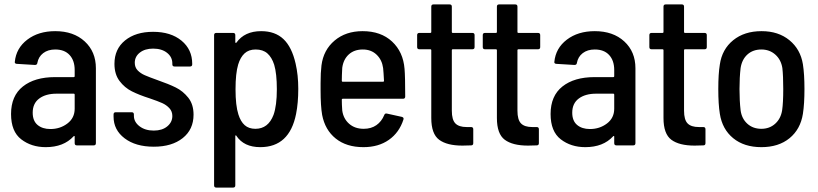

<svg xmlns="http://www.w3.org/2000/svg" viewBox="-20 -658 3701 869"><path d="M414 -349V-10Q414 0 404 0H328Q318 0 318 -10V-40Q318 -42 316.5 -42.5Q315 -43 313 -41Q268 8 187 8Q122 8 76 -27.5Q30 -63 30 -142Q30 -224 83.5 -266.5Q137 -309 229 -309H314Q318 -309 318 -313V-341Q318 -384 295 -409Q272 -434 230 -434Q197 -434 175.5 -417.5Q154 -401 149 -373Q148 -364 138 -364L56 -369Q52 -369 49 -371.5Q46 -374 47 -378Q53 -440 103.5 -478.5Q154 -517 230 -517Q313 -517 363.5 -470.5Q414 -424 414 -349ZM318 -166V-230Q318 -234 314 -234H236Q187 -234 157.5 -212Q128 -190 128 -148Q128 -111 150 -92.5Q172 -74 208 -74Q252 -74 285 -99Q318 -124 318 -166Z M494 -130V-140Q494 -150 504 -150H576Q586 -150 586 -140V-134Q586 -106 611.5 -86.5Q637 -67 676 -67Q714 -67 737 -86Q760 -105 760 -133Q760 -154 746.5 -168.5Q733 -183 714 -191.5Q695 -200 657 -213Q610 -228 577 -244.5Q544 -261 521 -291.5Q498 -322 498 -369Q498 -436 546 -475Q594 -514 673 -514Q753 -514 801.5 -474Q850 -434 850 -369V-367Q850 -357 840 -357H770Q760 -357 760 -367V-371Q760 -400 736 -419Q712 -438 673 -438Q636 -438 613 -420Q590 -402 590 -374Q590 -353 603 -339.5Q616 -326 635.5 -317.5Q655 -309 694 -295Q743 -278 775.5 -262Q808 -246 832 -216Q856 -186 856 -139Q856 -72 807 -33Q758 6 676 6Q594 6 544 -32Q494 -70 494 -130Z M1330 -256Q1330 -192 1320 -142Q1290 8 1158 8Q1084 8 1050 -43Q1049 -46 1047 -45.5Q1045 -45 1045 -42V181Q1045 191 1035 191H959Q949 191 949 181V-499Q949 -509 959 -509H1035Q1045 -509 1045 -499V-467Q1045 -465 1046.5 -464Q1048 -463 1050 -465Q1087 -517 1162 -517Q1225 -517 1263 -481Q1301 -445 1318 -370Q1330 -318 1330 -256ZM1233 -254Q1233 -325 1221 -365Q1210 -399 1190 -416.5Q1170 -434 1137 -434Q1106 -434 1087 -416.5Q1068 -399 1058 -366Q1046 -326 1046 -254Q1046 -180 1059 -140Q1069 -108 1087.5 -91.5Q1106 -75 1136 -75Q1194 -75 1218 -138Q1233 -180 1233 -254Z M1719 -137Q1722 -146 1731 -144L1799 -129Q1809 -126 1806 -117Q1787 -58 1740 -25Q1693 8 1625 8Q1548 8 1499.5 -31Q1451 -70 1438 -138Q1431 -178 1431 -250V-282Q1431 -330 1435 -362Q1444 -432 1494.5 -474.5Q1545 -517 1621 -517Q1704 -517 1754.5 -470Q1805 -423 1811 -346Q1814 -312 1814 -221Q1814 -211 1804 -211H1531Q1527 -211 1527 -207Q1527 -186 1529 -158Q1534 -121 1560 -98Q1586 -75 1626 -75Q1660 -75 1683.5 -91.5Q1707 -108 1719 -137ZM1529 -351Q1527 -315 1527 -292Q1527 -288 1531 -288H1714Q1718 -288 1718 -292Q1716 -332 1714 -350Q1709 -387 1684.5 -410.5Q1660 -434 1622 -434Q1583 -434 1558.5 -411.5Q1534 -389 1529 -351Z M2118 -435H2029Q2025 -435 2025 -431V-157Q2025 -116 2041 -99.5Q2057 -83 2092 -83H2112Q2122 -83 2122 -73V-10Q2122 0 2112 0L2073 1Q2003 1 1967.5 -25.5Q1932 -52 1932 -124V-431Q1932 -435 1928 -435H1878Q1868 -435 1868 -445V-499Q1868 -509 1878 -509H1928Q1932 -509 1932 -513V-628Q1932 -638 1942 -638H2015Q2025 -638 2025 -628V-513Q2025 -509 2029 -509H2118Q2128 -509 2128 -499V-445Q2128 -435 2118 -435Z M2415 -435H2326Q2322 -435 2322 -431V-157Q2322 -116 2338 -99.5Q2354 -83 2389 -83H2409Q2419 -83 2419 -73V-10Q2419 0 2409 0L2370 1Q2300 1 2264.5 -25.5Q2229 -52 2229 -124V-431Q2229 -435 2225 -435H2175Q2165 -435 2165 -445V-499Q2165 -509 2175 -509H2225Q2229 -509 2229 -513V-628Q2229 -638 2239 -638H2312Q2322 -638 2322 -628V-513Q2322 -509 2326 -509H2415Q2425 -509 2425 -499V-445Q2425 -435 2415 -435Z M2856 -349V-10Q2856 0 2846 0H2770Q2760 0 2760 -10V-40Q2760 -42 2758.5 -42.5Q2757 -43 2755 -41Q2710 8 2629 8Q2564 8 2518 -27.5Q2472 -63 2472 -142Q2472 -224 2525.5 -266.5Q2579 -309 2671 -309H2756Q2760 -309 2760 -313V-341Q2760 -384 2737 -409Q2714 -434 2672 -434Q2639 -434 2617.5 -417.5Q2596 -401 2591 -373Q2590 -364 2580 -364L2498 -369Q2494 -369 2491 -371.5Q2488 -374 2489 -378Q2495 -440 2545.5 -478.5Q2596 -517 2672 -517Q2755 -517 2805.5 -470.5Q2856 -424 2856 -349ZM2760 -166V-230Q2760 -234 2756 -234H2678Q2629 -234 2599.5 -212Q2570 -190 2570 -148Q2570 -111 2592 -92.5Q2614 -74 2650 -74Q2694 -74 2727 -99Q2760 -124 2760 -166Z M3169 -435H3080Q3076 -435 3076 -431V-157Q3076 -116 3092 -99.5Q3108 -83 3143 -83H3163Q3173 -83 3173 -73V-10Q3173 0 3163 0L3124 1Q3054 1 3018.5 -25.5Q2983 -52 2983 -124V-431Q2983 -435 2979 -435H2929Q2919 -435 2919 -445V-499Q2919 -509 2929 -509H2979Q2983 -509 2983 -513V-628Q2983 -638 2993 -638H3066Q3076 -638 3076 -628V-513Q3076 -509 3080 -509H3169Q3179 -509 3179 -499V-445Q3179 -435 3169 -435Z M3238 -143Q3231 -186 3231 -255Q3231 -324 3238 -366Q3248 -435 3298.5 -476Q3349 -517 3427 -517Q3503 -517 3553 -476Q3603 -435 3614 -367Q3621 -322 3621 -255Q3621 -188 3614 -143Q3603 -73 3553.5 -32.5Q3504 8 3426 8Q3348 8 3298.5 -32.5Q3249 -73 3238 -143ZM3520 -159Q3525 -193 3525 -255Q3525 -315 3521 -350Q3515 -388 3489 -411Q3463 -434 3426 -434Q3388 -434 3363 -411.5Q3338 -389 3332 -350Q3327 -307 3327 -255Q3327 -202 3332 -159Q3337 -121 3362.5 -98Q3388 -75 3426 -75Q3463 -75 3488.5 -98Q3514 -121 3520 -159Z"/></svg>

Font: Barlow Semi Condensed Medium
Style: Regular
Weight: 500
Width: 4
Designer: Jeremy Tribby
Foundry: Tribby Type
Version: Version 1.422; ttfautohint (v1.8)